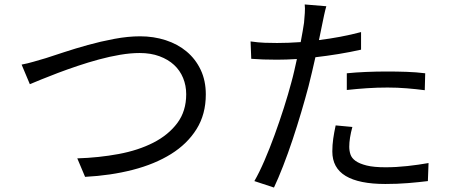

<svg xmlns="http://www.w3.org/2000/svg" viewBox="-20 -812 2040 862"><path d="M77 -522Q104 -527 131 -535Q158 -543 186 -551Q217 -561 267 -577.5Q317 -594 374.5 -610Q432 -626 493.5 -637.5Q555 -649 609 -649Q670 -649 724 -631.5Q778 -614 818 -580.5Q858 -547 881 -498.5Q904 -450 904 -388Q904 -299 862.5 -232.5Q821 -166 748 -120.5Q675 -75 576 -49.5Q477 -24 362 -18L327 -101Q424 -104 512.5 -120.5Q601 -137 668.5 -171.5Q736 -206 776 -259.5Q816 -313 816 -389Q816 -428 802 -462Q788 -496 761.5 -520.5Q735 -545 696 -559.5Q657 -574 607 -574Q566 -574 519 -566Q472 -558 424 -545Q376 -532 328.5 -516Q281 -500 240 -484.5Q199 -469 166 -455.5Q133 -442 114 -434L77 -522Z M1537 -483Q1576 -487 1623 -489Q1670 -491 1718 -491Q1761 -491 1805 -489.5Q1849 -488 1889 -483L1887 -407Q1849 -412 1806.5 -415.5Q1764 -419 1720 -419Q1673 -419 1628 -416Q1583 -413 1537 -408ZM1601 -589Q1552 -578 1500 -569.5Q1448 -561 1396 -555Q1389 -523 1381 -489.5Q1373 -456 1365 -424Q1351 -371 1332.5 -308.5Q1314 -246 1293.5 -184.5Q1273 -123 1251 -66.5Q1229 -10 1210 30L1122 1Q1144 -37 1167.5 -91.5Q1191 -146 1213 -206.5Q1235 -267 1254.5 -328Q1274 -389 1288 -442Q1295 -467 1301 -493.5Q1307 -520 1313 -547Q1265 -544 1223 -544Q1190 -544 1162 -545Q1134 -546 1108 -548L1105 -626Q1140 -621 1168.5 -620Q1197 -619 1224 -619Q1249 -619 1275 -620Q1301 -621 1330 -623Q1335 -650 1339 -672.5Q1343 -695 1345 -710Q1347 -731 1348.5 -753.5Q1350 -776 1348 -792L1445 -784Q1440 -767 1435 -743.5Q1430 -720 1427 -705L1412 -632Q1460 -638 1508 -647Q1556 -656 1601 -668ZM1562 -242Q1548 -191 1548 -153Q1548 -135 1553.5 -118.5Q1559 -102 1576.5 -89.5Q1594 -77 1626 -69Q1658 -61 1711 -61Q1759 -61 1809 -66.5Q1859 -72 1904 -80L1901 1Q1861 6 1812.5 10Q1764 14 1710 14Q1592 14 1532 -22Q1472 -58 1472 -132Q1472 -161 1476 -189Q1480 -217 1487 -249Z"/></svg>

Font: SpoqaHanSans-Regular
Style: Regular
Weight: 400
Designer: [Spoqa Han Sans] Dong-huui Kim \uAE40 \uB3D9 \uD718  Younghwa Kang \uAC15 \uC601 \uD654  [Noto Sans] Ryoko NISHIZUKA \u8
Foundry: Spoqa (http://www.spoqa-han-sans.com)
Version: Version 2.000